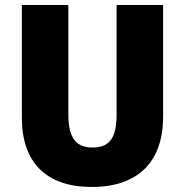

<svg xmlns="http://www.w3.org/2000/svg" viewBox="-20 -734 735 764"><path d="M629 -269V-714H444V-278C444 -184 415 -147 348 -147C284 -147 252 -184 252 -277V-714H67V-265C67 -87 165 10 345 10C533 10 629 -94 629 -269Z"/></svg>

Font: Noto Sans Telugu SemiCondensed Black
Style: Regular
Weight: 900
Width: 4
Designer: Jelle Bosma - Monotype Design Team
Foundry: Monotype Imaging Inc.
Version: Version 2.005